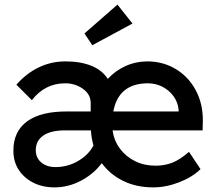

<svg xmlns="http://www.w3.org/2000/svg" viewBox="-20 -802 939 832"><path d="M216 10Q165 10 125 -10Q85 -30 61.5 -65.5Q38 -101 38 -149Q38 -233 98 -276.5Q158 -320 274 -319H373V-356Q373 -393 339.5 -417Q306 -441 262 -441Q175 -441 118 -368L51 -435Q94 -484 148 -510Q202 -536 264 -536Q330 -536 377 -516.5Q424 -497 447 -460Q480 -496 524.5 -516Q569 -536 621 -536Q689 -535 743 -502Q797 -469 828 -411.5Q859 -354 859 -281L858 -237H468Q474 -192 500 -157.5Q526 -123 565.5 -103.5Q605 -84 654 -84Q693 -84 726.5 -97Q760 -110 799 -144L849 -69Q813 -34 756 -12Q699 10 644 10Q571 10 514 -18Q457 -46 421 -95Q386 -48 331 -19Q276 10 216 10ZM621 -441Q494 -441 471 -319H754V-326Q751 -359 732 -385Q713 -411 684 -426Q655 -441 621 -441ZM220 -78Q274 -78 319.5 -105Q365 -132 385 -172Q376 -203 374 -237H261Q200 -237 167.5 -214.5Q135 -192 135 -151Q135 -118 159 -98Q183 -78 220 -78ZM380 -606 346 -657 489 -782 554 -700Z"/></svg>

Font: Lexend Deca
Style: Regular
Weight: 400
Designer: Bonnie Shaver-Troup, Thomas Jockin
Foundry: Lexend
Version: Version 1.008; ttfautohint (v1.8.4.7-5d5b)